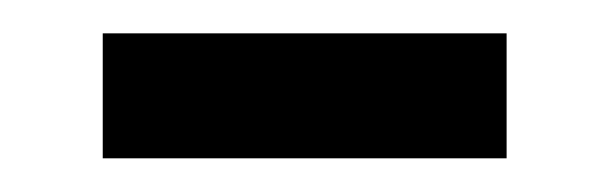

<svg xmlns="http://www.w3.org/2000/svg" viewBox="-20 -325 362 114"><path d="M41 -231V-305.2H280.8V-231Z"/></svg>

Font: f0_44652 
Style: Regular
Weight: 400
Foundry: Ascender Corporation
Version: Version 1.10